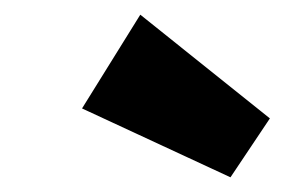

<svg xmlns="http://www.w3.org/2000/svg" viewBox="-20 -862 391 264"><path d="M172.9 -841.8 351.1 -699.2 296.9 -618.2 92.8 -712.9Z"/></svg>

Font: Fira Sans Compressed Heavy
Style: Italic
Weight: 900
Width: 3
Italic angle: -8°
Designer: Carrois Corporate & Edenspiekermann AG
Foundry: Carrois Corporate GbR & Edenspiekermann AG
Version: Version 4.203;PS 004.203;hotconv 1.0.88;makeotf.lib2.5.64775